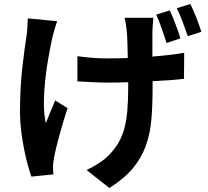

<svg xmlns="http://www.w3.org/2000/svg" viewBox="-20 -853 1040 960"><path d="M813 -638Q802 -671 788.5 -710.5Q775 -750 761 -780L829 -801Q836 -786 843.5 -768Q851 -750 858 -731Q865 -712 871.5 -694Q878 -676 882 -661ZM266 -747Q259 -728 252.5 -705Q246 -682 242 -666Q233 -625 223 -570Q213 -515 206.5 -456.5Q200 -398 199.5 -340.5Q199 -283 209 -237Q219 -260 231.5 -292Q244 -324 256 -351L318 -312Q307 -280 297 -246Q287 -212 278 -180Q269 -148 262 -119.5Q255 -91 251 -70Q249 -59 247 -44.5Q245 -30 245 -22Q245 -14 245.5 -3Q246 8 247 19L137 30Q129 8 119 -28Q109 -64 100.5 -107Q92 -150 86 -197.5Q80 -245 80 -291Q80 -413 91.5 -514Q103 -615 113 -676Q116 -696 117 -719Q118 -742 119 -761ZM747 -764Q745 -746 744 -729.5Q743 -713 742 -696V-570Q787 -574 828 -578.5Q869 -583 901 -589L900 -459Q868 -455 828 -452Q788 -449 743 -447V-416Q743 -328 737 -256.5Q731 -185 709 -124Q687 -63 644 -11.5Q601 40 527 87L413 -3Q442 -16 475 -37.5Q508 -59 529 -82Q557 -112 575 -144Q593 -176 603 -216Q613 -256 617 -305Q621 -354 621 -417V-442Q595 -441 570 -440.5Q545 -440 520 -440Q488 -440 446.5 -442Q405 -444 367 -446V-572Q404 -567 440.5 -564Q477 -561 518 -561Q542 -561 567.5 -561.5Q593 -562 619 -563Q618 -604 617 -639.5Q616 -675 614 -696Q612 -711 609.5 -730.5Q607 -750 603 -764ZM932 -833Q939 -818 947 -800Q955 -782 962.5 -763Q970 -744 976 -726Q982 -708 987 -694L919 -672Q908 -704 893.5 -743Q879 -782 864 -812Z"/></svg>

Font: SpoqaHanSans-Bold
Style: Regular
Weight: 700
Designer: [Spoqa Han Sans] Dong-huui Kim \uAE40 \uB3D9 \uD718   [Noto Sans] Ryoko NISHIZUKA \u897F \u585A \u6DBC \u5B50  (kana & i
Foundry: Spoqa (http://www.spoqa-han-sans.com)
Version: Version 2.000